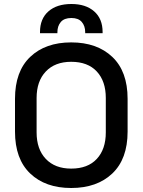

<svg xmlns="http://www.w3.org/2000/svg" viewBox="-20 -926 713 960"><path d="M336 14Q207 14 131 -58.5Q55 -131 55 -268V-432Q55 -569 131 -641.5Q207 -714 336 -714Q465 -714 541.5 -641.5Q618 -569 618 -432V-268Q618 -131 541.5 -58.5Q465 14 336 14ZM336 -83Q419 -83 464 -131.5Q509 -180 509 -264V-436Q509 -520 464 -568.5Q419 -617 336 -617Q255 -617 209 -568.5Q163 -520 163 -436V-264Q163 -180 209 -131.5Q255 -83 336 -83ZM180 -760V-766Q180 -832 222 -869Q264 -906 337 -906Q409 -906 451 -869Q493 -832 493 -766V-760H406V-765Q406 -796 389 -816Q372 -836 337 -836Q301 -836 284 -816Q267 -796 267 -765V-760Z"/></svg>

Font: Space Grotesk Medium
Style: Regular
Weight: 500
Designer: Florian Karsten
Foundry: Florian Karsten
Version: Version 2.000